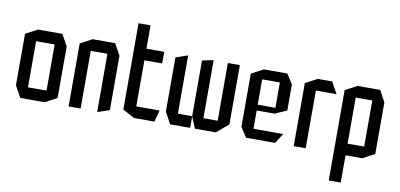

<svg xmlns="http://www.w3.org/2000/svg" viewBox="-79 -932 2887 1386"><g transform="rotate(10 1364.5 -239.5)"><path d="M131 -423.1V-508.3H308.7L355 -424.1V-423.1ZM89.4 0 43 -84.2V-85.2H267V0ZM43 -85.2V-462L130 -508.3H131V-85.2ZM267 0V-423.1H355V-46.4L268 0Z M443.8 0V-462L530.8 -508.3H531.8V0ZM653.9 3.8V-423.1H741.9V-25.8L654.9 3.8ZM531.8 -423.1V-508.3H695.5L741.9 -424.1V-423.1Z M836.8 -423.1V-679.2H924.8V-508.3L837.8 -423.1ZM837.8 -423.1 924.8 -508.3H1055V-423.1ZM923.8 0 836.8 -46.4V-423.1H924.8V0ZM924.8 0V-85.2H1095.7V-84.2L1072.7 0Z M1521.6 -0.3V-508.6H1609.6V-73.6L1522.6 -0.3ZM1188.2 -0.3 1141.8 -84.5V-85.5H1334.5V-0.3ZM1141.8 -85.5V-482.8L1228.8 -512.5H1229.8V-85.5ZM1369.7 -0.3 1334.5 -84.5V-85.5H1521.6V-0.3ZM1334.5 -85.5V-494.2L1415.9 -510.8H1416.9V-85.5Z M1744.4 0 1698 -72V-73H2003.7V-72L1957.4 0ZM1698 -73V-462L1785 -508.3H1786V-73ZM1786 -207V-249.7H1915.7V-207.3ZM1786 -435.4V-508.3H1957.4L2003.7 -436.4V-435.4ZM1915.7 -207.3V-435.4H2003.7V-245.3L1916.7 -207.3Z M2093.8 0V-462L2180.8 -508.3H2181.8V0ZM2181.8 -423.1V-508.3H2286.4L2332.7 -424.1V-423.1Z M2473.8 -423.1V-508.3H2638.5L2683.5 -424.1V-423.1ZM2385.8 200V-83.7H2386.8L2473.8 0V200ZM2458.6 0 2385.8 -84.2V-85.2H2595.5V0ZM2385.8 -85.2V-462L2472.8 -508.3H2473.8V-85.2ZM2595.5 0V-423.1H2683.5V-46.4L2596.5 0Z"/></g></svg>

Font: Foldit Thin
Style: Regular
Weight: 100
Designer: Sophia Tai
Foundry: Sophia Tai
Version: Version 1.003